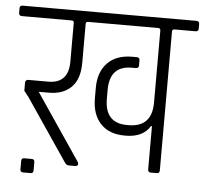

<svg xmlns="http://www.w3.org/2000/svg" viewBox="-63 -675 823 771"><g transform="rotate(5 348.0 -289.5)"><path d="M557 -186H553Q525 -140 458 -139H451Q388 -139 353.5 -176Q319 -213 319 -277V-320Q319 -384 354.5 -420.5Q390 -457 454 -457H472Q484 -457 484 -445V-424Q484 -413 472 -413H456Q367 -413 367 -316V-280Q367 -182 457 -182H462Q557 -182 557 -281V-572Q557 -581 547 -581H265Q256 -581 256 -572V-415Q256 -349 223 -316.5Q190 -284 133 -284H92L270 -21Q275 -14 275 -10Q275 0 264 0H237Q228 0 221 -11L53 -259L34 -283V-315Q34 -328 47 -328H127Q208 -328 208 -416V-572Q208 -581 199 -581H-2Q-14 -581 -14 -593V-612Q-14 -623 -2 -623H698Q710 -623 710 -612V-593Q710 -581 698 -581H614Q604 -581 604 -572V-12Q604 0 593 0H568Q557 0 557 -12ZM99 -1V32Q99 44 88 44H57Q46 44 46 32V-1Q46 -13 57 -13H88Q99 -13 99 -1Z"/></g></svg>

Font: Rajdhani
Style: Regular
Weight: 400
Designer: Satya Rajpurohit, Jyotish Sonowal
Foundry: Indian Type Foundry
Version: Version 1.201;PS 1.0;hotconv 1.0.78;makeotf.lib2.5.61930; tt